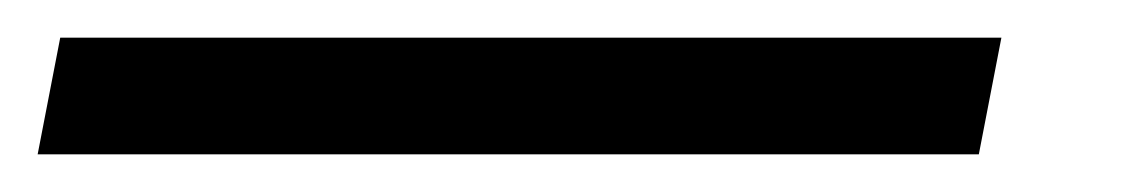

<svg xmlns="http://www.w3.org/2000/svg" viewBox="-85 -20 605 102"><path d="M-65 62 -53 0H447L435 62Z"/></svg>

Font: MOST Montserrat Medium
Style: Italic
Weight: 500
Italic angle: -11.3°
Designer: Julieta Ulanovsky
Foundry: Julieta Ulanovsky
Version: Version 8.000;March 11, 2024;FontCreator 15.0.0.2926 64-bit